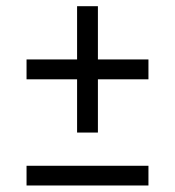

<svg xmlns="http://www.w3.org/2000/svg" viewBox="-20 -584 550 604"><path d="M222.5 -167V-334.5H63.5V-397H222.5V-564.5H288V-397H447V-334.5H288V-167ZM63.5 -0.5V-62.5H447V-0.5Z"/></svg>

Font: Encode Sans Cnd
Style: Regular
Weight: 400
Width: 3
Designer: Multiple Designers
Foundry: Impallari Type
Version: Version 3.002; ttfautohint (v1.8.3) -l 8 -r 50 -G 200 -x 14 